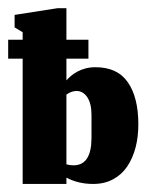

<svg xmlns="http://www.w3.org/2000/svg" viewBox="-35 -457 372 477"><path d="M196.7 0Q224.3 0 245.8 -11.5Q267.3 -23 281 -43.3Q294.7 -63.7 301.7 -90.2Q308.7 -116.7 308.7 -148Q308.7 -214.7 282.8 -252.3Q257 -290 202 -290Q189 -290 177.5 -287Q166 -284 157 -279Q148 -274 141.7 -268.7Q135.3 -263.3 130 -257.3V-436.7H108.3L1.3 -420V-389L21.3 -377V0H130V-15.7Q159.3 0 196.7 0ZM147.7 -46.3Q143.7 -46.3 139.3 -46.8Q135 -47.3 130 -48.7V-222Q142.7 -231 155 -231Q171.3 -231 181.8 -215.5Q192.3 -200 192.3 -171.3V-114.7Q192.3 -46.3 147.7 -46.3ZM-14.7 -311.3H184.7V-358.3H-14.7Z"/></svg>

Font: Jomhuria
Style: Regular
Weight: 400
Designer: Arabic design by Kourosh Beigpour, Latin design by Eben Sorkin, engineering by Lasse Fister and Khaled Hosney
Version: Version 1.0010